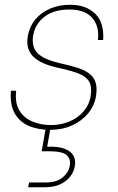

<svg xmlns="http://www.w3.org/2000/svg" viewBox="-20 -533 496 806"><path d="M190 12Q139 12 100 -5Q61 -22 41 -58.5Q21 -95 26 -152H48Q42 -101 61.5 -69Q81 -37 117 -22.5Q153 -8 194 -8Q236 -8 271.5 -23Q307 -38 330.5 -65Q354 -92 360 -126Q367 -167 355 -189Q343 -211 312 -223.5Q281 -236 230 -247Q191 -255 163.5 -267Q136 -279 119.5 -295.5Q103 -312 97.5 -333.5Q92 -355 97 -383Q104 -422 128 -451Q152 -480 189.5 -496.5Q227 -513 275 -513Q340 -513 379 -476Q418 -439 413 -365H391Q398 -422 367.5 -457.5Q337 -493 271 -493Q206 -493 166.5 -462.5Q127 -432 119 -383Q115 -358 121.5 -336Q128 -314 153.5 -297Q179 -280 230 -268Q266 -260 297 -251Q328 -242 349.5 -228Q371 -214 380 -190.5Q389 -167 383 -129Q376 -88 349.5 -56.5Q323 -25 282.5 -6.5Q242 12 190 12ZM98 253 102 233H170Q218 233 243 212Q268 191 273 163Q278 133 259 117.5Q240 102 188 102H155L174 -7H194L178 83Q223 81 250 91Q277 101 288 120Q299 139 294 165Q290 189 274 209Q258 229 232 241Q206 253 170 253Z"/></svg>

Font: DM Sans 17pt Thin
Style: Italic
Weight: 250
Italic angle: -10°
Version: Version 4.004;gftools[0.9.30]